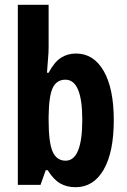

<svg xmlns="http://www.w3.org/2000/svg" viewBox="-20 -780 536 810"><path d="M300.8 -554.2Q375 -554.2 417.5 -480.5Q460 -406.7 460 -272.9Q460 -137.7 417.2 -64Q374.5 9.8 298.8 9.8Q262.2 9.8 234.1 -6.1Q206.1 -22 181.2 -62H172.9L150.9 0H55.2V-759.8H185.1V-582Q185.1 -570.8 184.6 -558.6Q184.1 -546.4 178.2 -473.1H185.1Q209 -518.1 236.8 -536.1Q264.6 -554.2 300.8 -554.2ZM255.9 -443.8Q218.8 -443.8 202.4 -409.2Q186 -374.5 185.1 -287.1V-273.9Q185.1 -179.2 201.9 -140.6Q218.8 -102.1 256.8 -102.1Q327.1 -102.1 327.1 -274.9Q327.1 -443.8 255.9 -443.8Z"/></svg>

Font: TypoPRO Open Sans Condensed
Style: Bold
Weight: 700
Width: 3
Foundry: Ascender Corporation
Version: Version 1.11